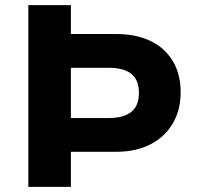

<svg xmlns="http://www.w3.org/2000/svg" viewBox="-20 -725 764 745"><path d="M90 0V-705H255V-593H430Q508 -593 564 -566Q620 -539 650.5 -488Q681 -437 681 -367Q681 -298 650 -245.5Q619 -193 563 -164.5Q507 -136 430 -136H255V0ZM255 -267H401Q459 -267 489 -290.5Q519 -314 519 -364Q519 -415 489.5 -438.5Q460 -462 401 -462H255Z"/></svg>

Font: Nunito Sans 7pt ExtraBold
Style: Regular
Weight: 800
Designer: Vernon Adams
Foundry: Vernon Adams
Version: Version 3.101;gftools[0.9.27]